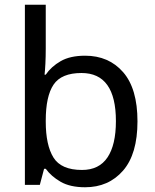

<svg xmlns="http://www.w3.org/2000/svg" viewBox="-20 -780 655 810"><path d="M173 -575Q173 -541 171.5 -511.5Q170 -482 168 -465H173Q196 -499 236 -522Q276 -545 339 -545Q439 -545 499.5 -475.5Q560 -406 560 -268Q560 -130 499 -60Q438 10 339 10Q276 10 236 -13Q196 -36 173 -68H166L148 0H85V-760H173ZM324 -472Q239 -472 206 -423Q173 -374 173 -271V-267Q173 -168 205.5 -115.5Q238 -63 326 -63Q398 -63 433.5 -116Q469 -169 469 -269Q469 -472 324 -472Z"/></svg>

Font: Noto Sans Limbu
Style: Regular
Weight: 400
Designer: Monotype Design Team
Foundry: Monotype Imaging Inc.
Version: Version 2.004; ttfautohint (v1.8.4.7-5d5b)